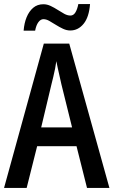

<svg xmlns="http://www.w3.org/2000/svg" viewBox="-20 -931 562 951"><path d="M411 0 359 -207H164L112 0H0L197 -715H323L522 0ZM284 -514Q280 -532 275.5 -552Q271 -572 266.5 -592Q262 -612 259 -628Q257 -612 253 -591.5Q249 -571 244 -550.5Q239 -530 235 -514L184 -300H337ZM97 -779Q100 -817 112 -846Q124 -875 144.5 -892.5Q165 -910 195 -910Q213 -910 231 -901.5Q249 -893 266 -882Q283 -871 298.5 -862.5Q314 -854 329 -854Q344 -854 353.5 -869.5Q363 -885 368 -911H426Q421 -846 394 -813Q367 -780 328 -780Q310 -780 292 -788.5Q274 -797 256.5 -808Q239 -819 224 -827.5Q209 -836 195 -836Q181 -836 170 -821Q159 -806 154 -779Z"/></svg>

Font: Noto Sans Bengali Condensed Medium
Style: Regular
Weight: 500
Width: 3
Designer: Jelle Bosma - Monotype Design Team
Foundry: Monotype Imaging Inc.
Version: Version 2.003